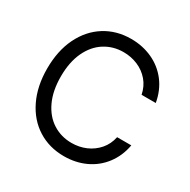

<svg xmlns="http://www.w3.org/2000/svg" viewBox="-163 -869 1018 1031"><g transform="rotate(30 346.5 -353.5)"><path d="M522 -565.9C541.2 -543.5 554 -516.3 560.5 -484.4H648.4C640 -532.6 622.4 -574.1 595.7 -608.9C569 -643.7 535.5 -670.4 495.1 -689C454.8 -707.5 410.8 -716.8 363.3 -716.8C302.7 -716.8 248.9 -702 201.7 -672.4C154.5 -642.7 117.5 -600.6 90.8 -545.9C64.1 -491.2 50.8 -427.1 50.8 -353.5C50.8 -280.6 64.1 -216.6 90.8 -161.6C117.5 -106.6 154.5 -64.3 201.7 -34.7C248.9 -5 302.7 9.8 363.3 9.8C411.5 9.8 455.6 0.5 495.6 -18.1C535.6 -36.6 569 -63.5 595.7 -98.6C622.4 -133.8 640 -174.8 648.4 -221.7H560.5C554 -190.4 541 -163.6 521.5 -141.1C502 -118.7 478.5 -101.6 451.2 -89.8C423.8 -78.1 394.5 -72.3 363.3 -72.3C320.3 -72.3 281.6 -83.2 247.1 -105C212.6 -126.8 185.4 -158.9 165.5 -201.2C145.7 -243.5 135.7 -294.3 135.7 -353.5C135.7 -412.8 145.7 -463.5 165.5 -505.9C185.4 -548.2 212.6 -580.2 247.1 -602.1C281.6 -623.9 320.3 -634.8 363.3 -634.8C394.5 -634.8 424 -628.9 451.7 -617.2C479.3 -605.5 502.8 -588.4 522 -565.9Z"/></g></svg>

Font: Pretendard Variable
Style: Regular
Weight: 400
Designer: Base glyphs from Inter by Rasmus Andersson; Hangeul glyphs from Noto Sans CJK(Source Han Sans) by Jang Soo-young and Kan
Foundry: Kil Hyung-jin
Version: Version 1.309;Glyphs 3.2 (3225)